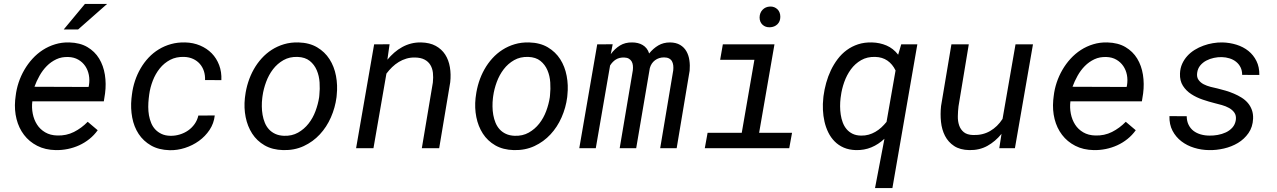

<svg xmlns="http://www.w3.org/2000/svg" viewBox="-20 -754 6496 977"><path d="M263.7 9.8Q210 8.8 169.2 -12.2Q128.4 -33.2 102.1 -67.9Q75.7 -102.5 64.2 -147.9Q52.7 -193.4 57.1 -244.1L59.6 -265.1Q63.5 -299.8 74.7 -333.7Q85.9 -367.7 103.8 -398.4Q121.6 -429.2 145.3 -455.1Q168.9 -481 198 -499.8Q227.1 -518.6 261 -528.8Q294.9 -539.1 332.5 -538.1Q387.2 -536.6 424.8 -514.4Q462.4 -492.2 484.4 -456.1Q506.3 -419.9 513.7 -373.8Q521 -327.6 514.6 -278.8L508.3 -238.3H144.5Q140.6 -206.1 146.7 -175.3Q152.8 -144.5 168.5 -120.1Q184.1 -95.7 210 -80.6Q235.8 -65.4 271.5 -64.5Q317.4 -63 356.2 -82.5Q395 -102.1 426.3 -134.3L477.1 -91.3Q459 -65.9 434.8 -46.6Q410.6 -27.3 382.8 -14.6Q355 -2 324.7 4.2Q294.4 10.3 263.7 9.8ZM328.1 -463.9Q293.9 -465.3 266.6 -452.4Q239.3 -439.5 218 -418Q196.8 -396.5 181.2 -368.7Q165.5 -340.8 155.3 -312.5L430.7 -311.5L432.6 -320.3Q437 -347.2 432.1 -372.6Q427.2 -397.9 413.6 -418Q399.9 -438 378.4 -450.4Q356.9 -462.9 328.1 -463.9ZM412.1 -733.9H524.9L377.4 -604H304.2Z M847.2 -63Q871.1 -62.5 894.5 -69.6Q918 -76.7 937.3 -90.1Q956.5 -103.5 970.2 -122.8Q983.9 -142.1 989.3 -166L1072.8 -166.5Q1068.4 -126 1046.4 -93Q1024.4 -60.1 992.2 -36.9Q960 -13.7 920.9 -1.2Q881.8 11.2 843.3 10.3Q787.6 8.8 748.5 -13.7Q709.5 -36.1 685.5 -72.5Q661.6 -108.9 652.8 -155.8Q644 -202.6 648.9 -252.4L651.4 -273.4Q655.8 -309.1 667 -342.8Q678.2 -376.5 695.6 -406.2Q712.9 -436 736.1 -460.7Q759.3 -485.4 788.1 -502.9Q816.9 -520.5 850.6 -529.8Q884.3 -539.1 922.4 -538.1Q963.4 -537.1 998 -522.5Q1032.7 -507.8 1057.4 -482.7Q1082 -457.5 1095.2 -422.6Q1108.4 -387.7 1106.4 -346.2L1023.4 -346.7Q1024.4 -371.1 1017.6 -392.1Q1010.7 -413.1 996.8 -429Q982.9 -444.8 962.9 -454.1Q942.9 -463.4 917.5 -464.4Q877 -465.8 845.9 -449.5Q814.9 -433.1 793 -405.8Q771 -378.4 757.6 -343.8Q744.1 -309.1 739.3 -273.4L736.8 -252.9Q734.4 -231.9 734.4 -210Q734.4 -188 738 -167.2Q741.7 -146.5 749.5 -127.7Q757.3 -108.9 770.5 -95Q783.7 -81.1 802.5 -72.3Q821.3 -63.5 847.2 -63Z M1227.5 -265.6Q1231.9 -301.3 1242.9 -335.7Q1253.9 -370.1 1271 -400.6Q1288.1 -431.2 1311.3 -456.8Q1334.5 -482.4 1363 -500.7Q1391.6 -519 1425.5 -529.1Q1459.5 -539.1 1498.5 -538.1Q1554.2 -536.6 1593.5 -513.4Q1632.8 -490.2 1656.7 -452.9Q1680.7 -415.5 1689.7 -367.9Q1698.7 -320.3 1693.4 -270.5L1692.4 -259.3Q1685.5 -206.1 1663.8 -156.7Q1642.1 -107.4 1607.4 -70.1Q1572.8 -32.7 1525.6 -10.7Q1478.5 11.2 1420.9 9.8Q1365.7 8.3 1326.4 -14.4Q1287.1 -37.1 1263.2 -74.2Q1239.3 -111.3 1230 -158.2Q1220.7 -205.1 1226.1 -254.9ZM1314.5 -254.9Q1312 -234.4 1312.3 -212.4Q1312.5 -190.4 1316.2 -169.4Q1319.8 -148.4 1327.6 -129.4Q1335.4 -110.4 1348.6 -95.9Q1361.8 -81.5 1380.6 -72.8Q1399.4 -64 1424.8 -63Q1465.3 -61.5 1496.6 -79.1Q1527.8 -96.7 1550 -125Q1572.3 -153.3 1585.4 -188.7Q1598.6 -224.1 1604 -259.3L1605 -270Q1608.4 -300.8 1606.2 -334.5Q1604 -368.2 1591.8 -396.7Q1579.6 -425.3 1556.2 -444.1Q1532.7 -462.9 1494.6 -464.4Q1453.6 -465.8 1422.4 -448Q1391.1 -430.2 1369.1 -401.4Q1347.2 -372.6 1334 -336.7Q1320.8 -300.8 1315.9 -265.6Z M1962.4 -528.8 1951.2 -450.2Q1967.3 -469.7 1986.3 -486.3Q2005.4 -502.9 2026.9 -514.6Q2048.3 -526.4 2072.3 -532.5Q2096.2 -538.6 2122.6 -538.1Q2167 -537.1 2197.3 -520.5Q2227.5 -503.9 2245.4 -476.3Q2263.2 -448.7 2269.3 -412.1Q2275.4 -375.5 2271 -335.4L2214.8 0H2126.5L2182.6 -334Q2185.5 -360.8 2182.9 -383.8Q2180.2 -406.7 2169.7 -423.8Q2159.2 -440.9 2140.1 -450.9Q2121.1 -460.9 2091.8 -461.4Q2068.8 -461.9 2048.1 -455.8Q2027.3 -449.7 2009.3 -438.7Q1991.2 -427.7 1975.3 -412.4Q1959.5 -397 1946.3 -379.4L1880.4 0H1792L1883.8 -528.3Z M2401.4 -265.6Q2405.8 -301.3 2416.7 -335.7Q2427.7 -370.1 2444.8 -400.6Q2461.9 -431.2 2485.1 -456.8Q2508.3 -482.4 2536.9 -500.7Q2565.4 -519 2599.4 -529.1Q2633.3 -539.1 2672.4 -538.1Q2728 -536.6 2767.3 -513.4Q2806.6 -490.2 2830.6 -452.9Q2854.5 -415.5 2863.5 -367.9Q2872.6 -320.3 2867.2 -270.5L2866.2 -259.3Q2859.4 -206.1 2837.6 -156.7Q2815.9 -107.4 2781.2 -70.1Q2746.6 -32.7 2699.5 -10.7Q2652.3 11.2 2594.7 9.8Q2539.6 8.3 2500.2 -14.4Q2460.9 -37.1 2437 -74.2Q2413.1 -111.3 2403.8 -158.2Q2394.5 -205.1 2399.9 -254.9ZM2488.3 -254.9Q2485.8 -234.4 2486.1 -212.4Q2486.3 -190.4 2490 -169.4Q2493.7 -148.4 2501.5 -129.4Q2509.3 -110.4 2522.5 -95.9Q2535.6 -81.5 2554.4 -72.8Q2573.2 -64 2598.6 -63Q2639.2 -61.5 2670.4 -79.1Q2701.7 -96.7 2723.9 -125Q2746.1 -153.3 2759.3 -188.7Q2772.5 -224.1 2777.8 -259.3L2778.8 -270Q2782.2 -300.8 2780 -334.5Q2777.8 -368.2 2765.6 -396.7Q2753.4 -425.3 2730 -444.1Q2706.5 -462.9 2668.5 -464.4Q2627.4 -465.8 2596.2 -448Q2564.9 -430.2 2543 -401.4Q2521 -372.6 2507.8 -336.7Q2494.6 -300.8 2489.7 -265.6Z M3097.7 -528.8 3087.9 -478.5Q3108.4 -506.3 3134.8 -522.5Q3161.1 -538.6 3196.3 -538.1Q3211.4 -538.1 3225.1 -534.9Q3238.8 -531.7 3250.2 -524.9Q3261.7 -518.1 3270.3 -507.3Q3278.8 -496.6 3283.2 -481.9Q3303.7 -507.3 3329.6 -522.7Q3355.5 -538.1 3389.6 -538.1Q3420.4 -537.6 3440.9 -525.4Q3461.4 -513.2 3472.9 -492.9Q3484.4 -472.7 3488 -447Q3491.7 -421.4 3489.3 -394.5L3423.3 0H3339.4L3405.8 -396Q3407.2 -409.7 3405.8 -421.6Q3404.3 -433.6 3399.2 -442.6Q3394 -451.7 3384 -456.8Q3374 -461.9 3358.9 -461.9Q3332.5 -461.9 3313 -447.3Q3293.5 -432.6 3286.6 -407.2L3217.3 0H3133.3L3200.2 -396.5Q3201.7 -409.7 3200.4 -421.1Q3199.2 -432.6 3194.1 -441.4Q3189 -450.2 3179.7 -455.6Q3170.4 -460.9 3155.8 -461.4Q3131.3 -461.9 3114.3 -451.4Q3097.2 -440.9 3084.5 -420.9L3011.7 0H2927.7L3019 -528.3Z M3658.2 -528.3H3920.9L3842.8 -78.1H4010.3L3996.1 0H3566.4L3580.6 -78.1H3754.4L3818.8 -449.7H3644.5ZM3845.2 -665.5Q3845.7 -689 3860.4 -704.3Q3875 -719.7 3898.4 -720.7Q3910.2 -721.2 3919.7 -717.3Q3929.2 -713.4 3936.3 -706.5Q3943.4 -699.7 3947 -689.9Q3950.7 -680.2 3950.7 -668.5Q3950.7 -645 3936 -630.6Q3921.4 -616.2 3897.9 -615.2Q3875 -614.3 3860.1 -628.2Q3845.2 -642.1 3845.2 -665.5Z M4170.4 -265.1Q4174.8 -298.8 4184.1 -332.3Q4193.4 -365.7 4208 -396.5Q4222.7 -427.2 4242.7 -453.6Q4262.7 -480 4288.6 -499Q4314.5 -518.1 4346.4 -528.6Q4378.4 -539.1 4417 -538.1Q4456.5 -537.1 4491 -522.5Q4525.4 -507.8 4550.3 -475.6L4565.9 -528.3H4647.9L4521 203.1H4432.6L4480.5 -47.9Q4449.7 -19 4413.8 -4.2Q4377.9 10.7 4335.4 9.8Q4300.3 8.8 4273.4 -2.9Q4246.6 -14.6 4227.1 -34.4Q4207.5 -54.2 4194.8 -80.1Q4182.1 -106 4175.5 -135Q4168.9 -164.1 4167.5 -194.8Q4166 -225.6 4169.4 -254.9ZM4257.3 -254.9Q4254.9 -235.4 4254.9 -213.6Q4254.9 -191.9 4258.1 -170.9Q4261.2 -149.9 4268.3 -130.9Q4275.4 -111.8 4287.6 -97.2Q4299.8 -82.5 4317.9 -73.5Q4335.9 -64.5 4361.3 -64Q4381.8 -63.5 4399.9 -68.6Q4418 -73.7 4434.1 -83Q4450.2 -92.3 4464.4 -105.2Q4478.5 -118.2 4491.2 -133.8L4537.1 -395.5Q4521.5 -427.7 4495.6 -445.6Q4469.7 -463.4 4434.1 -464.4Q4393.1 -465.8 4362.1 -448Q4331.1 -430.2 4309.8 -401.1Q4288.6 -372.1 4275.9 -336.2Q4263.2 -300.3 4258.8 -265.1Z M5076.2 -72.8Q5044.9 -34.2 5004.4 -11.7Q4963.9 10.7 4912.6 9.8Q4865.2 8.8 4835.2 -11Q4805.2 -30.8 4788.8 -62.5Q4772.5 -94.2 4768.3 -134Q4764.2 -173.8 4768.6 -214.4L4821.3 -528.3H4909.7L4857.4 -212.9Q4854.5 -188.5 4854 -162.8Q4853.5 -137.2 4860.6 -116.2Q4867.7 -95.2 4884.3 -81.5Q4900.9 -67.9 4931.6 -66.9Q4980.5 -65.4 5018.1 -87.2Q5055.7 -108.9 5081.5 -148.9L5147.5 -528.3H5236.3L5144.5 0H5064.9Z M5545.9 9.8Q5492.2 8.8 5451.4 -12.2Q5410.6 -33.2 5384.3 -67.9Q5357.9 -102.5 5346.4 -147.9Q5335 -193.4 5339.4 -244.1L5341.8 -265.1Q5345.7 -299.8 5356.9 -333.7Q5368.2 -367.7 5386 -398.4Q5403.8 -429.2 5427.5 -455.1Q5451.2 -481 5480.2 -499.8Q5509.3 -518.6 5543.2 -528.8Q5577.1 -539.1 5614.7 -538.1Q5669.4 -536.6 5707 -514.4Q5744.6 -492.2 5766.6 -456.1Q5788.6 -419.9 5795.9 -373.8Q5803.2 -327.6 5796.9 -278.8L5790.5 -238.3H5426.8Q5422.9 -206.1 5429 -175.3Q5435.1 -144.5 5450.7 -120.1Q5466.3 -95.7 5492.2 -80.6Q5518.1 -65.4 5553.7 -64.5Q5599.6 -63 5638.4 -82.5Q5677.2 -102.1 5708.5 -134.3L5759.3 -91.3Q5741.2 -65.9 5717 -46.6Q5692.9 -27.3 5665 -14.6Q5637.2 -2 5606.9 4.2Q5576.7 10.3 5545.9 9.8ZM5610.4 -463.9Q5576.2 -465.3 5548.8 -452.4Q5521.5 -439.5 5500.2 -418Q5479 -396.5 5463.4 -368.7Q5447.8 -340.8 5437.5 -312.5L5712.9 -311.5L5714.8 -320.3Q5719.2 -347.2 5714.4 -372.6Q5709.5 -397.9 5695.8 -418Q5682.1 -438 5660.6 -450.4Q5639.2 -462.9 5610.4 -463.9Z M6268.6 -143.6Q6271.5 -166 6261.2 -180.7Q6251 -195.3 6234.1 -204.6Q6217.3 -213.9 6197.3 -219.5Q6177.2 -225.1 6161.1 -229Q6131.8 -236.3 6100.1 -247.1Q6068.4 -257.8 6042 -274.9Q6015.6 -292 5999.3 -317.6Q5982.9 -343.3 5984.4 -379.9Q5985.4 -406.7 5995.4 -429Q6005.4 -451.2 6021.5 -469Q6037.6 -486.8 6058.8 -500Q6080.1 -513.2 6103.8 -521.7Q6127.4 -530.3 6152.1 -534.4Q6176.8 -538.6 6200.7 -538.1Q6237.8 -537.1 6272.2 -526.4Q6306.6 -515.6 6332.5 -494.9Q6358.4 -474.1 6373.5 -443.6Q6388.7 -413.1 6388.2 -372.6L6300.8 -373Q6300.8 -395 6292.5 -411.6Q6284.2 -428.2 6269.8 -439.7Q6255.4 -451.2 6236.6 -457Q6217.8 -462.9 6197.3 -463.4Q6177.7 -463.9 6157 -459.5Q6136.2 -455.1 6118.2 -445.6Q6100.1 -436 6087.4 -420.7Q6074.7 -405.3 6071.8 -383.3Q6068.8 -361.3 6078.9 -347.4Q6088.9 -333.5 6105 -325.2Q6121.1 -316.9 6140.4 -312Q6159.7 -307.1 6175.8 -303.7Q6195.8 -298.8 6217.3 -292.5Q6238.8 -286.1 6259.3 -277.3Q6279.8 -268.6 6298.1 -257.1Q6316.4 -245.6 6329.6 -230.2Q6342.8 -214.8 6350.1 -194.8Q6357.4 -174.8 6356.4 -149.9Q6354.5 -107.4 6333 -76.7Q6311.5 -45.9 6279.3 -26.6Q6247.1 -7.3 6208 1.7Q6168.9 10.7 6131.8 9.8Q6092.8 9.3 6056.4 -2Q6020 -13.2 5991.7 -34.9Q5963.4 -56.6 5946.5 -88.6Q5929.7 -120.6 5930.7 -163.1L6018.6 -162.6Q6019 -137.2 6028.3 -118.7Q6037.6 -100.1 6053.2 -88.1Q6068.8 -76.2 6089.8 -70.1Q6110.8 -64 6134.8 -64Q6154.3 -63.5 6176.3 -67.4Q6198.2 -71.3 6217.8 -80.3Q6237.3 -89.4 6251.2 -105Q6265.1 -120.6 6268.6 -143.6Z"/></svg>

Font: Roboto Mono
Style: Italic
Weight: 400
Designer: Google
Version: Version 2.000985; 2015; ttfautohint (v1.3)